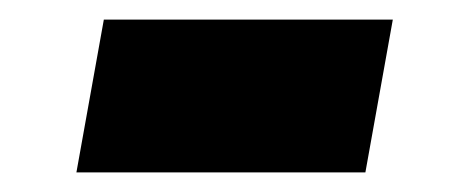

<svg xmlns="http://www.w3.org/2000/svg" viewBox="-20 -406 462 196"><path d="M58 -230H353L381 -386H86Z"/></svg>

Font: Fixel Text 20240404 Black
Style: Italic
Weight: 900
Width: 4
Italic angle: -10°
Designer: AlfaBravo + MacPaw
Foundry: Kyrylo Tkachov, Marchela Mozhyna, Serhii Makarenko, Maria Weinstein, Zakhar Kryvoshyya
Version: Version 1.211;Glyphs 3.2 (3225)